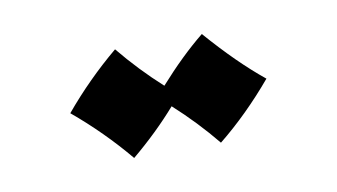

<svg xmlns="http://www.w3.org/2000/svg" viewBox="-33 -676 470 268"><g transform="rotate(-10 201.5 -542.0)"><path d="M341 -542Q304 -498 263 -465Q236 -498 204 -527Q176 -495 140 -465Q105 -507 63 -542Q98 -584 140 -619Q167 -586 199 -557Q232 -594 263 -619Q304 -572 341 -542Z"/></g></svg>

Font: Mirza
Style: Bold
Weight: 700
Designer: Arabic design by Kourosh Beigpour, Latin design by Eduardo Tunni, engineering by Lasse Fister
Version: Version 1.0010g